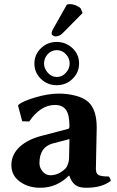

<svg xmlns="http://www.w3.org/2000/svg" viewBox="-20 -885 556 915"><path d="M298.8 -863.3Q303.7 -865.2 312 -865.2Q328.6 -865.2 344.2 -858.2Q359.9 -851.1 365.2 -843.8L373.5 -822.8L277.3 -725.6Q262.2 -711.4 243.2 -711.4Q238.3 -711.4 232.2 -715.6Q226.1 -719.7 226.1 -724.1Q226.1 -734.9 232.4 -745.6ZM311 -222.2 231 -201.2Q168 -184.1 168 -106.9Q168 -85.9 183.1 -67.9Q198.2 -49.8 220.2 -49.8Q260.3 -49.8 293.9 -84Q298.8 -88.9 304 -104Q309.1 -119.1 309.1 -128.9ZM437 -80.1Q437 -57.1 450.4 -50.5Q463.9 -43.9 498 -43.9Q505.9 -37.1 507.8 -22.9Q464.8 10.3 389.2 9.8Q356.9 9.8 338.9 -3.7Q320.8 -17.1 310.1 -47.9H308.1Q250 10.3 170.9 9.8Q114.7 9.8 74.5 -19.5Q34.2 -48.8 34.2 -98.1Q34.2 -148.9 74.7 -186Q115.2 -223.1 188 -240.2L305.2 -271Q311 -272.9 311 -283.2Q311 -339.4 293.9 -362.1Q276.9 -384.8 242.2 -384.8Q173.3 -384.8 119.1 -306.2L85.9 -307.1L65.9 -381.8L68.8 -386.2Q88.9 -403.3 149.4 -421.1Q210 -439 261.2 -439Q301.3 -439 340.1 -429Q378.9 -418.9 400.9 -398.9Q440.9 -362.8 440.9 -276.9Q440.9 -273.9 439 -185.5Q437 -97.2 437 -80.1ZM251 -646Q225.1 -646 207.5 -627Q189.9 -607.9 189.9 -582Q189.9 -558.1 208 -538.1Q226.1 -518.1 251 -518.1Q275.9 -518.1 293.9 -538.1Q312 -558.1 312 -582Q312 -607.9 293.9 -627Q275.9 -646 251 -646ZM356.9 -582Q356.9 -540 325.9 -509.5Q294.9 -479 250 -479Q206.1 -479 175 -509Q144 -539.1 144 -582Q144 -625 175 -655Q206.1 -685.1 250 -685.1Q293.9 -685.1 325.4 -655.5Q356.9 -626 356.9 -582Z"/></svg>

Font: Linux Biolinum
Style: Bold
Weight: 700
Designer: Philipp H. Poll
Foundry: Philipp H. Poll
Version: Version 1.3.2 ; ttfautohint (v0.9)